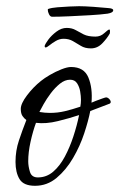

<svg xmlns="http://www.w3.org/2000/svg" viewBox="-20 -589 385 619"><path d="M93 10Q56 10 43 -11.5Q30 -33 30 -67Q30 -103 41 -136Q52 -169 65 -202Q58 -207 52.5 -215Q47 -223 47 -238Q47 -255 67 -281.5Q87 -308 112 -328Q123 -337 141 -347.5Q159 -358 178 -365.5Q197 -373 209 -373Q251 -373 265 -339Q279 -305 275 -258Q279 -260 289.5 -264Q300 -268 310 -271.5Q320 -275 322 -275Q327 -275 332 -270Q337 -265 337 -260Q337 -257 334 -255L271 -231Q265 -200 251.5 -159Q238 -118 215.5 -79.5Q193 -41 162.5 -15.5Q132 10 93 10ZM141 -225Q166 -225 189 -230.5Q212 -236 239 -245Q240 -250 240.5 -256Q241 -262 241 -267Q241 -279 238.5 -294Q236 -309 228.5 -320.5Q221 -332 206 -332Q189 -332 173 -319Q157 -306 143.5 -288Q130 -270 120.5 -253Q111 -236 107 -228Q125 -225 141 -225ZM102 -17Q130 -17 151.5 -35.5Q173 -54 189 -84Q205 -114 216.5 -149Q228 -184 235 -218Q205 -208 166.5 -198.5Q128 -189 96 -193Q86 -166 78.5 -132Q71 -98 71 -69Q71 -53 76.5 -35Q82 -17 102 -17ZM273 -433Q254 -433 241 -441Q228 -449 215 -456.5Q202 -464 185 -464Q172 -464 160 -457Q148 -450 139.5 -443Q131 -436 127 -436Q124 -436 124 -441Q126 -448 136 -461.5Q146 -475 162 -487Q178 -499 195 -499Q212 -499 224 -492Q236 -485 250 -478Q264 -471 288 -471Q304 -471 316 -482Q328 -493 332 -494Q336 -494 334 -481Q325 -465 309.5 -449Q294 -433 273 -433ZM148 -535Q142 -535 138 -543Q134 -551 134 -558L135 -560Q146 -564 165 -565.5Q184 -567 203.5 -568Q223 -569 235 -569Q252 -569 281 -567Q310 -565 329 -563Q345 -562 345 -556Q345 -548 327 -545Q305 -542 271 -540Q237 -538 203.5 -536.5Q170 -535 148 -535Z"/></svg>

Font: Moon Dance
Style: Regular
Weight: 400
Designer: Robert E. Leuschke
Foundry: Robert E. Leuschke
Version: Version 1.010; ttfautohint (v1.8.3)